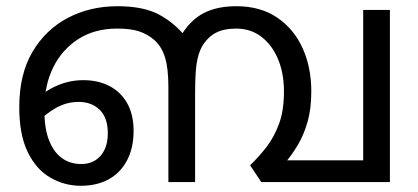

<svg xmlns="http://www.w3.org/2000/svg" viewBox="-20 -586 1346 618"><path d="M358 -566Q442 -566 492 -539Q542 -512 576 -469L596 -428L608 -266V0H522V-306Q522 -365 511.5 -400Q501 -435 478 -456Q457 -475 429.5 -484.5Q402 -494 357 -494Q285 -494 232.5 -460.5Q180 -427 151.5 -369.5Q123 -312 123 -239V-228Q123 -172 138 -134Q153 -96 179.5 -77Q206 -58 242 -58Q267 -58 286 -69.5Q305 -81 316 -103Q327 -125 327 -157Q327 -207 301 -232.5Q275 -258 233 -258Q194 -258 159 -238Q124 -218 95 -186L80 -248Q109 -284 154 -306Q199 -328 248 -328Q296 -328 332.5 -309Q369 -290 389.5 -253.5Q410 -217 410 -165Q410 -110 389 -70Q368 -30 330 -9Q292 12 240 12Q188 12 142.5 -14Q97 -40 69.5 -96Q42 -152 42 -241Q42 -347 84.5 -419Q127 -491 198.5 -528.5Q270 -566 358 -566ZM1235 -554V0H821L785 -54Q813 -81 837.5 -112.5Q862 -144 878 -187Q894 -230 894 -292Q894 -350 875 -395.5Q856 -441 821.5 -467.5Q787 -494 740 -494Q699 -494 673 -479.5Q647 -465 630 -436Q618 -414 613 -382Q608 -350 608 -285V0H522V-258L571 -422L566 -477Q596 -524 638 -545Q680 -566 741 -566Q818 -566 872 -529.5Q926 -493 954 -431Q982 -369 982 -292Q982 -236 970 -194Q958 -152 939 -120Q920 -88 897 -61L877 -70H1149V-554Z"/></svg>

Font: hexlmalayalam05
Style: Book
Weight: 400
Designer: Jelle Bosma - Monotype Design Team
Foundry: Monotype Imaging Inc.
Version: Version 2.003